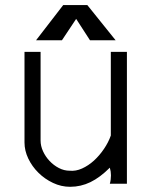

<svg xmlns="http://www.w3.org/2000/svg" viewBox="-20 -716 596 746"><path d="M275.9 -642.6 220.7 -559.6H120.1L225.6 -696.3H319.3L429.2 -559.6H329.6ZM473.1 -2H406.7Q411.1 -17.1 411.1 -34.7Q411.1 -50.3 406.7 -64.5Q368.7 -26.4 331.3 -8.3Q293.9 9.8 252.4 9.8Q217.8 9.8 185.8 -5.4Q153.8 -20.5 129.2 -44.9Q104.5 -69.3 89.8 -100.1Q75.2 -130.9 75.2 -162.1V-514.6H137.7V-169.9Q137.7 -148.9 147.2 -128.2Q156.7 -107.4 172.6 -90.6Q188.5 -73.7 208.7 -63.2Q229 -52.7 250.5 -52.7Q274.4 -50.3 298.8 -61.3Q323.2 -72.3 345 -92Q366.7 -111.8 384 -137.5Q401.4 -163.1 410.6 -189.5V-514.6H473.1Z"/></svg>

Font: Defago Noto Sans
Style: Regular
Weight: 400
Designer: John M. Durdin
Foundry: Lao IT Dev Co., Ltd.
Version: Version 1.000 2007 initial release